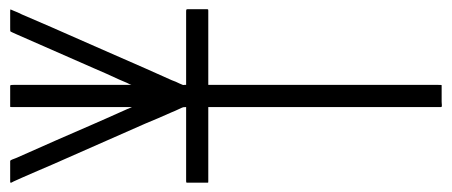

<svg xmlns="http://www.w3.org/2000/svg" viewBox="-20 -538 978 415"><path d="M382.3 -354.5V-469.7V-502.9V-512.7Q382.3 -516.1 382.8 -517.1Q383.3 -518.1 385.3 -518.1H393.1H420.4H427.2Q429.2 -518.1 429.7 -517.6Q430.2 -517.1 430.2 -514.6V-507.3V-476.6V-354.5H822.3H905.8H927.2Q934.1 -354.5 934.6 -354V-351.1V-342.8V-317.9Q934.6 -316.9 934.8 -314.5Q935.1 -312 935.1 -310.3Q935.1 -308.6 934.6 -307.1Q934.6 -306.6 932.6 -306.6H927.7H906.7H815.4H430.2V-183.1V-153.3V-146Q430.2 -143.6 429.7 -143.1H427.2H420.4H393.1H385.3Q382.8 -143.1 382.8 -143.6Q382.3 -144.5 382.3 -147.9V-157.2V-190.4V-306.6Q377.9 -306.6 376 -306.2Q374 -305.7 366.7 -302.2Q363.8 -300.8 358.2 -298.3Q352.5 -295.9 350.1 -294.9Q340.8 -290.5 322.3 -282.7Q303.7 -274.9 294.4 -271Q140.1 -203.1 93.8 -182.6Q83 -177.7 61 -168.5Q39.1 -159.2 28.3 -154.3Q24.9 -152.8 19 -150.1Q13.2 -147.5 9.8 -146Q9.3 -146 6.6 -144.3Q3.9 -142.6 2.9 -143.1Q2 -143.1 2 -146V-154.3V-180.2V-187.5V-190.4Q2.9 -191.9 6.8 -193.4Q9.3 -194.3 13.7 -196Q18.1 -197.8 20 -198.7Q46.9 -210.9 100.6 -234.4Q154.3 -257.8 181.2 -269.5Q190.4 -273.4 209 -281.7Q227.5 -290 236.3 -293.9Q239.7 -295.4 245.8 -298.1Q252 -300.8 254.9 -302.2Q260.3 -304.7 264.6 -306.2V-306.6H65.9H17.6H5.9Q2 -306.6 2 -307.1V-309.6V-316.9V-343.8V-351.6Q2 -353.5 2.9 -354Q4.9 -354.5 9.3 -354.5H24.9H78.6H264.2Q261.7 -355 254.4 -358.9L237.3 -366.2Q209 -379.4 182.6 -390.6L15.6 -463.9Q8.8 -466.8 5.9 -468.3Q2.9 -469.7 2.4 -470.2Q2 -470.7 2 -478.5V-500.5V-513.7Q2 -517.6 2.9 -517.6Q3.4 -517.6 9.8 -514.6Q12.7 -513.7 18.6 -511Q24.4 -508.3 27.3 -506.8L91.8 -479Q125.5 -464.4 193.4 -434.3Q261.2 -404.3 295.4 -389.6L351.1 -364.7Q354 -363.8 359.9 -361.3Q365.7 -358.9 368.2 -357.4Q368.7 -357.4 371.1 -356.2Q373.5 -355 375 -354.5Q375 -354 378.9 -354.5Z"/></svg>

Font: ERD_A
Style: Medium
Weight: 500
Version: Version 001.000